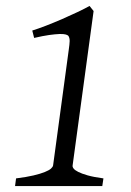

<svg xmlns="http://www.w3.org/2000/svg" viewBox="-20 -628 442 648"><path d="M325.2 0H30.8L34.2 -25.9Q69.3 -30.3 93 -35.9Q116.7 -41.5 131.1 -47.4Q145.5 -53.2 151.9 -58.8Q158.2 -64.5 159.2 -69.8L211.9 -459Q214.8 -478.5 215.1 -489.3Q215.3 -500 210.9 -506.8Q208.5 -509.8 201.4 -511.7Q194.3 -513.7 180.4 -513.2Q166.5 -512.7 145.5 -509.8Q124.5 -506.8 95.2 -500L88.9 -524.9Q107.9 -530.8 134.5 -541Q161.1 -551.3 188.7 -563.2Q216.3 -575.2 241.5 -587.2Q266.6 -599.1 282.2 -607.9L295.9 -590.8L225.1 -69.8Q224.1 -64.9 228.3 -59.3Q232.4 -53.7 243.9 -47.9Q255.4 -42 275.9 -36.1Q296.4 -30.3 329.1 -25.9Z"/></svg>

Font: Gentium Plus
Style: Italic
Weight: 400
Italic angle: -8°
Designer: J. Victor Gaultney, Annie Olsen, Iska Routamaa
Foundry: SIL International
Version: Version 1.510